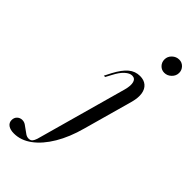

<svg xmlns="http://www.w3.org/2000/svg" viewBox="-394 -667 914 914"><g transform="rotate(45 63.0 -210.0)"><path d="M-87.1 192.7Q-112.1 192.7 -126.2 182.7Q-140.3 172.6 -140.3 154.8Q-140.3 138.7 -129.8 128.6Q-119.4 118.5 -104 118.5Q-91.9 118.5 -81.9 125Q-71.8 131.5 -61.7 139.5Q-51.6 147.6 -41.5 154Q-31.5 160.5 -20.2 160.5Q-12.1 160.5 -6.5 157.3Q-0.8 154 4.4 144Q9.7 133.9 14.5 113.7L137.9 -329.8Q146.8 -362.9 141.1 -381.9Q135.5 -400.8 116.1 -400.8Q100 -400.8 81.5 -384.3Q62.9 -367.7 46 -334.7L29.8 -304.8H21L38.7 -339.5Q62.9 -384.7 87.5 -405.2Q112.1 -425.8 144.4 -425.8Q171 -425.8 187.5 -411.7Q204 -397.6 208.1 -372.2Q212.1 -346.8 203.2 -312.9L133.1 -61.3Q112.1 16.1 78.2 73Q44.4 129.8 2 161.3Q-40.3 192.7 -87.1 192.7ZM214.5 -517.7Q196 -517.7 183.1 -531Q170.2 -544.4 170.2 -563.7Q170.2 -583.9 185.5 -598.4Q200.8 -612.9 221 -612.9Q239.5 -612.9 252.4 -599.6Q265.3 -586.3 265.3 -567.7Q265.3 -547.6 250 -532.7Q234.7 -517.7 214.5 -517.7Z"/></g></svg>

Font: Playfair 144pt Light
Style: Italic
Weight: 300
Italic angle: -15.6°
Designer: Claus Eggers Sørensen
Foundry: Claus Eggers Sørensen
Version: Version 2.001;gftools[0.9.30]